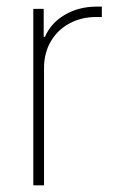

<svg xmlns="http://www.w3.org/2000/svg" viewBox="-20 -557 343 577"><path d="M80.1 -530.3H111.3V-446.3H115.2Q132.8 -487.8 174.8 -512.5Q216.8 -537.1 270.5 -537.1H286.1V-505.9H269.5Q224.1 -505.9 188.2 -486.3Q152.3 -466.8 132.3 -431.9Q112.3 -397 112.3 -352.5V0H80.1Z"/></svg>

Font: Pretendard Std Thin
Style: Regular
Weight: 100
Designer: Base glyphs from Inter by Rasmus Andersson; Hangeul glyphs from Noto Sans CJK(Source Han Sans) by Jang Soo-young and Kan
Foundry: Kil Hyung-jin
Version: Version 1.309